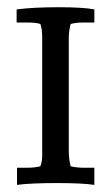

<svg xmlns="http://www.w3.org/2000/svg" viewBox="-20 -512 309 537"><path d="M243.9 5.1Q211.2 0 138.3 0Q65.3 0 27.6 5.1V-42.9H57.1Q76.5 -42.9 92.9 -46.9Q99 -62.2 98 -86.7V-406.1Q98 -431.6 92.9 -444.9Q81.6 -449 57.1 -449H26.5V-485.7Q73.5 -491.8 143.4 -491.8Q213.3 -491.8 243.9 -485.7V-449H213.3Q191.8 -449 177.6 -444.9Q172.4 -424.5 172.4 -406.1V-88.8Q172.4 -67.3 177.6 -46.9Q193.9 -42.9 213.3 -42.9H243.9Z"/></svg>

Font: Suravaram
Style: Regular
Weight: 400
Designer: Purushoth Kumar Guthula
Foundry: SiliconAndhra, USA.
Version: Version 1.0.4; ttfautohint (v1.2.42-39fb)